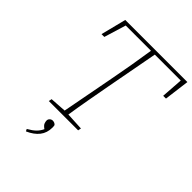

<svg xmlns="http://www.w3.org/2000/svg" viewBox="-251 -808 1167 1167"><g transform="rotate(45 332.5 -224.0)"><path d="M90 -514 131 -677H665L644 -514H620L630 -655H407L343 -313Q330 -242 317 -170Q304 -98 293 -26L407 -20L403 0H151L155 -20L260 -27L324 -364Q338 -437 350.5 -509.5Q363 -582 374 -655H157L114 -514ZM183 229 176 215Q208 197 225.5 179.5Q243 162 253 140Q233 126 229 114Q225 102 225 94Q225 82 233.5 74.5Q242 67 252 67Q269 67 279 79Q280 84 280.5 88.5Q281 93 281 98Q281 144 256 176Q231 208 183 229Z"/></g></svg>

Font: Source Serif Pro ExtraLight
Style: Italic
Weight: 200
Italic angle: -12°
Designer: Frank Grießhammer
Foundry: Adobe Systems Incorporated
Version: Version 3.001;hotconv 1.0.111;makeotfexe 2.5.65597